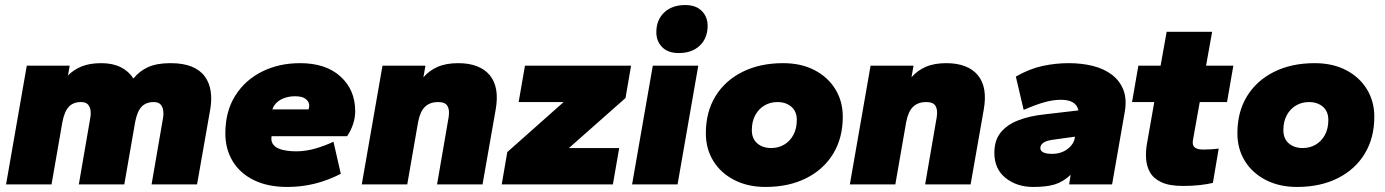

<svg xmlns="http://www.w3.org/2000/svg" viewBox="-20 -730 5484 760"><path d="M4 0 86 -470H256L249 -431Q271 -454 303 -467Q335 -480 381 -480Q426 -480 458 -464Q490 -448 508 -419Q532 -449 566.5 -464.5Q601 -480 655 -480Q706 -480 739.5 -466Q773 -452 791 -427Q809 -402 814 -368.5Q819 -335 812 -296L760 0H580L626 -267Q628 -279 626 -293Q624 -307 615.5 -316.5Q607 -326 589 -326Q558 -326 540.5 -307.5Q523 -289 515 -247L472 0H292L338 -267Q340 -278 338.5 -292Q337 -306 328.5 -316Q320 -326 301 -326Q270 -326 252.5 -307.5Q235 -289 227 -247L184 0Z M1117 10Q1040 10 985 -17Q930 -44 901 -92Q872 -140 872 -202Q872 -289 911 -351Q950 -413 1017 -446.5Q1084 -480 1168 -480Q1270 -480 1328 -427Q1386 -374 1386 -290Q1386 -264 1377.5 -238.5Q1369 -213 1354 -191H1055Q1052 -173 1059.5 -161Q1067 -149 1082 -142.5Q1097 -136 1115.5 -133.5Q1134 -131 1152 -131Q1190 -131 1228 -142Q1266 -153 1300 -169L1329 -42Q1278 -16 1226 -3Q1174 10 1117 10ZM1058 -297H1201Q1204 -303 1204 -312Q1204 -327 1190.5 -338Q1177 -349 1148 -349Q1127 -349 1108.5 -343Q1090 -337 1077 -325.5Q1064 -314 1058 -297Z M1412 0 1494 -470H1664L1656 -424Q1678 -450 1711.5 -465Q1745 -480 1794 -480Q1836 -480 1867.5 -468Q1899 -456 1918.5 -432.5Q1938 -409 1944 -375Q1950 -341 1942 -296L1890 0H1710L1756 -267Q1758 -281 1757 -291.5Q1756 -302 1751.5 -310Q1747 -318 1738 -322Q1729 -326 1714 -326Q1682 -326 1662.5 -307.5Q1643 -289 1635 -247L1592 0Z M1966 0 1988 -128 2211 -326H2033L2058 -470H2478L2456 -342L2232 -144H2431L2406 0Z M2482 0 2564 -470H2744L2662 0ZM2667 -520Q2624 -520 2601 -543.5Q2578 -567 2578 -602Q2578 -651 2609 -680.5Q2640 -710 2692 -710Q2735 -710 2758 -686.5Q2781 -663 2781 -628Q2781 -579 2750 -549.5Q2719 -520 2667 -520Z M3010 10Q2940 10 2886.5 -17.5Q2833 -45 2803.5 -93Q2774 -141 2774 -202Q2774 -287 2812 -349Q2850 -411 2919 -445.5Q2988 -480 3080 -480Q3151 -480 3204 -452.5Q3257 -425 3286.5 -377Q3316 -329 3316 -268Q3316 -184 3278 -121.5Q3240 -59 3171 -24.5Q3102 10 3010 10ZM3033 -144Q3061 -144 3084 -157.5Q3107 -171 3120.5 -196Q3134 -221 3134 -255Q3134 -289 3112.5 -307.5Q3091 -326 3057 -326Q3029 -326 3006 -312.5Q2983 -299 2969.5 -274Q2956 -249 2956 -215Q2956 -181 2977.5 -162.5Q2999 -144 3033 -144Z M3344 0 3426 -470H3596L3588 -424Q3610 -450 3643.5 -465Q3677 -480 3726 -480Q3768 -480 3799.5 -468Q3831 -456 3850.5 -432.5Q3870 -409 3876 -375Q3882 -341 3874 -296L3822 0H3642L3688 -267Q3690 -281 3689 -291.5Q3688 -302 3683.5 -310Q3679 -318 3670 -322Q3661 -326 3646 -326Q3614 -326 3594.5 -307.5Q3575 -289 3567 -247L3524 0Z M4070 10Q4005 10 3960.5 -25.5Q3916 -61 3916 -125Q3916 -175 3941.5 -206Q3967 -237 4011.5 -254Q4056 -271 4112 -277L4249 -293Q4246 -305 4240 -313Q4234 -321 4224.5 -326Q4215 -331 4203.5 -333Q4192 -335 4179 -335Q4150 -335 4116.5 -326Q4083 -317 4032 -295L4001 -427Q4056 -458 4107 -469Q4158 -480 4211 -480Q4262 -480 4306 -469Q4350 -458 4381.5 -434Q4413 -410 4427 -373.5Q4441 -337 4432 -286L4382 0H4212L4218 -38Q4188 -10 4155 0Q4122 10 4070 10ZM4144 -121Q4169 -121 4187.5 -129.5Q4206 -138 4218.5 -152Q4231 -166 4234 -182L4235 -189L4156 -178Q4122 -174 4110 -165Q4098 -156 4098 -144Q4098 -133 4109.5 -127Q4121 -121 4144 -121Z M4662 6Q4608 6 4576.5 -9Q4545 -24 4531.5 -49Q4518 -74 4516.5 -103.5Q4515 -133 4520 -161L4549 -326H4461L4486 -470H4574L4598 -604H4778L4754 -470H4862L4837 -326H4729L4702 -175Q4700 -162 4703.5 -154Q4707 -146 4717 -142Q4727 -138 4743 -138Q4756 -138 4773.5 -139Q4791 -140 4804 -142L4781 -6Q4760 -1 4730.5 2.5Q4701 6 4662 6Z M5114 10Q5044 10 4990.5 -17.5Q4937 -45 4907.5 -93Q4878 -141 4878 -202Q4878 -287 4916 -349Q4954 -411 5023 -445.5Q5092 -480 5184 -480Q5255 -480 5308 -452.5Q5361 -425 5390.5 -377Q5420 -329 5420 -268Q5420 -184 5382 -121.5Q5344 -59 5275 -24.5Q5206 10 5114 10ZM5137 -144Q5165 -144 5188 -157.5Q5211 -171 5224.5 -196Q5238 -221 5238 -255Q5238 -289 5216.5 -307.5Q5195 -326 5161 -326Q5133 -326 5110 -312.5Q5087 -299 5073.5 -274Q5060 -249 5060 -215Q5060 -181 5081.5 -162.5Q5103 -144 5137 -144Z"/></svg>

Font: Gantari Black
Style: Italic
Weight: 900
Italic angle: -10°
Version: Version 1.000